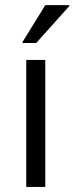

<svg xmlns="http://www.w3.org/2000/svg" viewBox="-20 -736 293 756"><path d="M83.3 0V-500H158.3V0ZM68.3 -566.7V-570L158.3 -715.8H253.3V-712.5L122.5 -566.7Z"/></svg>

Font: Funnel Sans Light
Style: Regular
Weight: 300
Designer: NORD ID, Kristian Moeller
Foundry: Dicotype
Version: Version 1.000